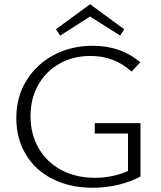

<svg xmlns="http://www.w3.org/2000/svg" viewBox="-20 -880 760 906"><path d="M264 -712 244 -742 405 -860 566 -742 547 -712 405 -802ZM643 -299V-47Q594 -21 536 -7.5Q478 6 418 6Q311 6 229 -35Q147 -76 102 -151Q57 -226 57 -323Q57 -423 105 -500.5Q153 -578 235 -621Q317 -664 417 -664Q551 -664 642 -586L601 -542Q520 -616 407 -616Q325 -616 260.5 -579.5Q196 -543 160 -478.5Q124 -414 124 -332Q124 -247 162.5 -180.5Q201 -114 270 -77.5Q339 -41 428 -41Q511 -41 584 -73V-250H427V-299Z"/></svg>

Font: Ysabeau SC Semilight
Style: Regular
Weight: 300
Designer: Christian Thalmann (Catharsis Fonts)
Version: Version 0.003